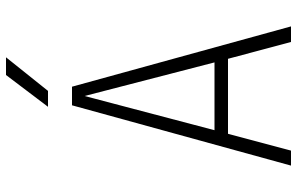

<svg xmlns="http://www.w3.org/2000/svg" viewBox="-195 -795 990 640"><g transform="rotate(-90 300.0 -475.0)"><path d="M68 0 269 -730H331L532 0H480L424 -210H174L118 0ZM186 -255H412L300 -688ZM264 -810 370 -950H429L317 -810Z"/></g></svg>

Font: Tiny Thin
Style: Regular
Weight: 100
Monospace: yes
Designer: Philipp Nurullin, Konstantin Bulenkov
Foundry: JetBrains
Version: Version 2.251; ttfautohint (v1.8.4.7-5d5b)